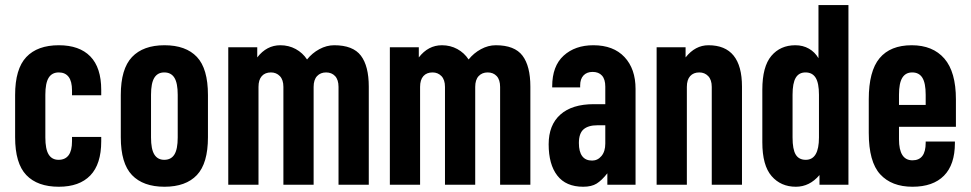

<svg xmlns="http://www.w3.org/2000/svg" viewBox="-20 -710 3731 738"><path d="M38.1 -182.6V-344.7Q38.1 -445.3 81.1 -490.7Q124 -536.1 206.1 -536.1Q285.2 -536.1 327.1 -493.2Q369.1 -450.2 369.1 -364.3V-343.8H256.8V-362.3Q256.8 -397.5 243.7 -414.6Q230.5 -431.6 206.1 -431.6Q179.7 -431.6 167 -411.1Q154.3 -390.6 154.3 -345.7V-181.6Q154.3 -136.7 167 -116.2Q179.7 -95.7 205.1 -95.7Q230.5 -95.7 243.7 -113.3Q256.8 -130.9 256.8 -167V-183.6H369.1V-167Q369.1 -79.1 327.1 -35.6Q285.2 7.8 206.1 7.8Q124 7.8 81.1 -37.1Q38.1 -82 38.1 -182.6Z M444.3 -182.6V-344.7Q444.3 -445.3 487.3 -490.7Q530.3 -536.1 612.3 -536.1Q694.3 -536.1 736.8 -491.2Q779.3 -446.3 779.3 -344.7V-182.6Q779.3 -82 736.8 -37.1Q694.3 7.8 612.3 7.8Q530.3 7.8 487.3 -37.1Q444.3 -82 444.3 -182.6ZM663.1 -181.6V-345.7Q663.1 -390.6 650.4 -411.1Q637.7 -431.6 611.3 -431.6Q585.9 -431.6 573.2 -411.1Q560.5 -390.6 560.5 -345.7V-181.6Q560.5 -136.7 573.2 -116.2Q585.9 -95.7 611.3 -95.7Q637.7 -95.7 650.4 -116.2Q663.1 -136.7 663.1 -181.6Z M857.4 -528.3H968.8V-489.3Q1004.9 -536.1 1057.6 -536.1Q1089.8 -536.1 1116.7 -521.5Q1143.6 -506.8 1160.2 -481.4Q1179.7 -505.9 1207.5 -521Q1235.4 -536.1 1264.6 -536.1Q1336.9 -536.1 1367.2 -496.1Q1397.5 -456.1 1397.5 -377V0H1281.2V-376Q1281.2 -403.3 1268.1 -417.5Q1254.9 -431.6 1233.4 -431.6Q1211.9 -431.6 1198.7 -417.5Q1185.5 -403.3 1185.5 -376V0H1069.3V-376Q1069.3 -403.3 1055.7 -417.5Q1042 -431.6 1021.5 -431.6Q999 -431.6 986.3 -417.5Q973.6 -403.3 973.6 -376V0H857.4Z M1478.5 -528.3H1589.8V-489.3Q1626 -536.1 1678.7 -536.1Q1710.9 -536.1 1737.8 -521.5Q1764.6 -506.8 1781.2 -481.4Q1800.8 -505.9 1828.6 -521Q1856.4 -536.1 1885.7 -536.1Q1958 -536.1 1988.3 -496.1Q2018.6 -456.1 2018.6 -377V0H1902.3V-376Q1902.3 -403.3 1889.2 -417.5Q1876 -431.6 1854.5 -431.6Q1833 -431.6 1819.8 -417.5Q1806.6 -403.3 1806.6 -376V0H1690.4V-376Q1690.4 -403.3 1676.8 -417.5Q1663.1 -431.6 1642.6 -431.6Q1620.1 -431.6 1607.4 -417.5Q1594.7 -403.3 1594.7 -376V0H1478.5Z M2422.9 -368.2V0H2314.5V-43.9Q2293 -16.6 2273.4 -4.4Q2253.9 7.8 2221.7 7.8Q2155.3 7.8 2122.1 -35.2Q2088.9 -78.1 2088.9 -155.3Q2088.9 -229.5 2133.8 -269.5Q2178.7 -309.6 2262.7 -309.6H2306.6V-377Q2306.6 -405.3 2293.9 -419.4Q2281.2 -433.6 2257.8 -433.6Q2235.4 -433.6 2222.7 -419.9Q2210 -406.2 2210 -381.8V-374H2102.5V-377.9Q2102.5 -456.1 2146.5 -496.1Q2190.4 -536.1 2260.7 -536.1Q2337.9 -536.1 2380.4 -490.7Q2422.9 -445.3 2422.9 -368.2ZM2306.6 -158.2V-228.5H2276.4Q2241.2 -228.5 2223.1 -212.9Q2205.1 -197.3 2205.1 -160.2Q2205.1 -127 2217.8 -109.9Q2230.5 -92.8 2255.9 -92.8Q2277.3 -92.8 2292 -110.4Q2306.6 -127.9 2306.6 -158.2Z M2503.9 -528.3H2615.2V-489.3Q2652.3 -536.1 2703.1 -536.1Q2832 -536.1 2832 -377V0H2715.8V-376Q2715.8 -403.3 2702.1 -417.5Q2688.5 -431.6 2668 -431.6Q2645.5 -431.6 2632.8 -417.5Q2620.1 -403.3 2620.1 -376V0H2503.9Z M2910.2 -163.1V-365.2Q2910.2 -454.1 2944.8 -495.1Q2979.5 -536.1 3037.1 -536.1Q3066.4 -536.1 3089.4 -522.9Q3112.3 -509.8 3126 -486.3V-690.4H3241.2V0H3129.9V-37.1Q3091.8 7.8 3039.1 7.8Q2981.4 7.8 2945.8 -33.2Q2910.2 -74.2 2910.2 -163.1ZM3127.9 -181.6V-345.7Q3127.9 -390.6 3115.2 -411.1Q3102.5 -431.6 3076.2 -431.6Q3050.8 -431.6 3038.6 -411.1Q3026.4 -390.6 3026.4 -345.7V-181.6Q3026.4 -135.7 3038.6 -115.7Q3050.8 -95.7 3077.1 -95.7Q3127.9 -95.7 3127.9 -181.6Z M3435.5 -222.7V-174.8Q3435.5 -93.8 3487.3 -93.8Q3538.1 -93.8 3538.1 -161.1V-166H3650.4V-160.2Q3650.4 -77.1 3608.4 -34.7Q3566.4 7.8 3487.3 7.8Q3407.2 7.8 3363.3 -40Q3319.3 -87.9 3319.3 -199.2V-328.1Q3319.3 -436.5 3360.8 -486.3Q3402.3 -536.1 3484.4 -536.1Q3565.4 -536.1 3609.9 -484.9Q3654.3 -433.6 3654.3 -328.1V-222.7ZM3435.5 -345.7V-306.6H3538.1V-345.7Q3538.1 -390.6 3525.4 -411.1Q3512.7 -431.6 3486.3 -431.6Q3460.9 -431.6 3448.2 -411.1Q3435.5 -390.6 3435.5 -345.7Z"/></svg>

Font: Altinn-DIN Condensed
Style: DINCondensed-Bold
Weight: 700
Width: 3
Designer: Charles Nix
Foundry: Altinn
Version: Version 2.00